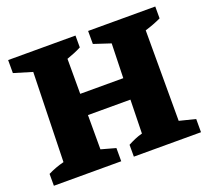

<svg xmlns="http://www.w3.org/2000/svg" viewBox="-114 -800 1031 943"><g transform="rotate(-20 401.5 -328.5)"><path d="M15 0V-62Q55 -82 99 -93L111 -560L15 -589V-657H367V-595Q350 -586 330.5 -578Q311 -570 291 -563V-380H516L521 -560L433 -589V-657H784V-595Q765 -586 744 -578Q723 -570 700 -563V-90L784 -69V0H433V-62Q452 -72 470.5 -80Q489 -88 509 -93L513 -269H291V-90L367 -69V0Z"/></g></svg>

Font: Piazzolla ExtraBold
Style: Regular
Weight: 800
Designer: Juan Pablo del Peral
Foundry: Huerta Tipografica
Version: Version 1.330